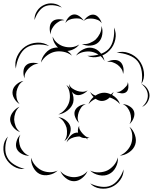

<svg xmlns="http://www.w3.org/2000/svg" viewBox="-65 -1025 907 1139"><path d="M29 -618Q20 -655 37 -691.5Q54 -728 85 -749Q116 -770 156 -772Q196 -774 227 -752Q191 -763 153 -760.5Q115 -758 90 -741Q65 -724 49 -690Q33 -656 29 -618ZM178 -654Q182 -683 204 -709Q226 -735 255 -741Q284 -748 315 -734Q346 -720 362 -695Q338 -713 311 -718Q284 -723 261 -718Q237 -713 214.5 -696.5Q192 -680 178 -654ZM386 -695Q400 -718 428 -732Q456 -746 482 -741Q509 -736 529.5 -713Q550 -690 555 -663Q542 -687 520.5 -700.5Q499 -714 478 -718Q457 -722 432 -717Q407 -712 386 -695ZM627 -712Q662 -724 699.5 -710Q737 -696 760 -667Q783 -638 788.5 -598.5Q794 -559 774 -527Q781 -563 776 -600Q771 -637 752 -661Q734 -684 699 -697.5Q664 -711 627 -712ZM570 -657Q585 -667 608 -669Q631 -671 646 -660Q661 -649 666 -626.5Q671 -604 665 -586Q664 -605 654 -618.5Q644 -632 632 -641Q619 -650 603.5 -655.5Q588 -661 570 -657ZM81 -560Q73 -577 74 -600Q75 -623 88 -636Q101 -650 124 -652Q147 -654 164 -646Q146 -647 131 -638.5Q116 -630 106 -620Q95 -609 87 -594Q79 -579 81 -560ZM51 -408Q32 -419 19 -441.5Q6 -464 10 -486Q13 -507 33 -524.5Q53 -542 74 -545Q55 -534 45.5 -516.5Q36 -499 33 -482Q30 -464 33.5 -444.5Q37 -425 51 -408ZM693 -538Q698 -525 696.5 -506.5Q695 -488 684 -479Q673 -470 655 -471.5Q637 -473 625 -480Q639 -478 649.5 -484Q660 -490 669 -498Q677 -505 685 -514.5Q693 -524 693 -538ZM774 -527Q794 -520 807.5 -501Q821 -482 822 -460Q822 -439 810 -419Q798 -399 778 -391Q813 -422 812 -460Q811 -498 774 -527ZM329 -521Q341 -513 351 -499Q345 -513 344 -527Q351 -509 364.5 -500Q378 -491 392 -486Q406 -481 423 -480.5Q440 -480 455 -489Q444 -475 423 -466Q402 -457 385 -463Q372 -468 361 -481Q368 -466 370.5 -449Q373 -432 369 -416Q361 -389 335 -369Q309 -349 281 -346Q307 -358 323.5 -379Q340 -400 346 -422Q352 -445 348.5 -471.5Q345 -498 329 -521ZM460 -407Q469 -431 490 -450Q476 -464 470 -480Q482 -465 501 -458Q527 -475 553 -475Q573 -475 593 -465Q602 -472 609 -480Q606 -471 600 -462Q635 -442 647 -407Q634 -422 618 -432Q602 -442 586 -447Q576 -437 564 -431.5Q552 -426 540 -426Q521 -426 502 -439Q477 -428 460 -407ZM553 -451Q547 -451 540 -450Q547 -450 553 -451ZM663 -407Q683 -407 703.5 -394.5Q724 -382 730 -364Q736 -345 727 -323Q718 -301 703 -289Q713 -305 712.5 -323Q712 -341 707 -356Q702 -371 691.5 -385.5Q681 -400 663 -407ZM404 -296Q390 -308 381.5 -329Q373 -350 379 -367Q386 -385 405.5 -396Q425 -407 444 -407Q426 -401 416.5 -387Q407 -373 402 -359Q397 -345 396 -328.5Q395 -312 404 -296ZM54 -242Q31 -249 13.5 -270.5Q-4 -292 -5 -316Q-5 -339 12 -361Q29 -383 51 -392Q33 -376 26 -355.5Q19 -335 19 -316Q20 -297 27.5 -277Q35 -257 54 -242ZM281 -330Q304 -328 325.5 -311.5Q347 -295 353 -273Q358 -250 347 -225.5Q336 -201 317 -188Q330 -207 332 -228Q334 -249 330 -267Q325 -285 313 -302.5Q301 -320 281 -330ZM330 -180Q335 -199 351 -217Q367 -235 387 -238Q392 -239 398 -238Q394 -260 405 -279Q403 -265 409.5 -254Q416 -243 424 -234Q432 -225 442 -217Q452 -209 467 -210Q460 -207 451 -206Q455 -202 457 -197Q451 -202 445 -206Q435 -205 425.5 -207.5Q416 -210 409 -215Q400 -216 390 -214Q374 -212 357.5 -204.5Q341 -197 330 -180ZM703 -273Q725 -255 735.5 -224Q746 -193 737 -167Q728 -140 701 -121.5Q674 -103 646 -102Q672 -113 689.5 -133Q707 -153 714 -174Q721 -196 719.5 -222.5Q718 -249 703 -273ZM109 -101Q88 -100 65.5 -111.5Q43 -123 34 -143Q26 -162 33 -186.5Q40 -211 56 -226Q46 -207 48 -187.5Q50 -168 56 -152Q63 -137 76 -122.5Q89 -108 109 -101ZM81 -23Q47 -19 16 -38Q-15 -57 -31 -87Q-47 -117 -44.5 -153.5Q-42 -190 -18 -215Q-32 -184 -33.5 -150Q-35 -116 -22 -92Q-10 -67 19 -49Q48 -31 81 -23ZM634 -91Q637 -62 622 -33Q607 -4 581 8Q555 21 522.5 14Q490 7 470 -13Q496 -1 523 -2.5Q550 -4 570 -13Q591 -23 609 -43Q627 -63 634 -91ZM277 -13Q257 6 226 12.5Q195 19 170 7Q146 -5 131.5 -33.5Q117 -62 120 -89Q127 -63 144 -44Q161 -25 181 -15Q201 -5 226.5 -3.5Q252 -2 277 -13ZM668 -20Q669 14 648 43Q627 72 596 85Q565 98 529 93Q493 88 470 63Q500 78 533.5 82.5Q567 87 592 76Q617 66 637.5 39Q658 12 668 -20ZM454 -10Q445 13 422 31.5Q399 50 374 50Q348 50 325 31.5Q302 13 293 -10Q309 9 331 17.5Q353 26 374 26Q394 26 416 17.5Q438 9 454 -10ZM140 -906Q138 -934 154.5 -959.5Q171 -985 197 -996Q222 -1008 252 -1004Q282 -1000 302 -980Q277 -992 249 -994Q221 -996 201 -987Q181 -978 164.5 -955.5Q148 -933 140 -906ZM323 -888Q327 -905 341 -921Q355 -937 372 -939Q389 -941 406.5 -928.5Q424 -916 432 -901Q419 -913 404 -915Q389 -917 375 -915Q361 -914 346.5 -908Q332 -902 323 -888ZM432 -901Q440 -916 457 -928Q474 -940 491 -938Q508 -936 521.5 -919.5Q535 -903 538 -887Q529 -901 515 -906.5Q501 -912 488 -914Q474 -916 459 -914Q444 -912 432 -901ZM237 -821Q229 -837 230 -859.5Q231 -882 243 -895Q256 -909 278.5 -910.5Q301 -912 318 -905Q300 -906 285.5 -897.5Q271 -889 261 -879Q251 -868 243 -853.5Q235 -839 237 -821ZM537 -871Q546 -848 541.5 -819.5Q537 -791 519 -774Q501 -757 472 -754.5Q443 -752 421 -764Q446 -761 467 -769.5Q488 -778 503 -791Q517 -805 527.5 -825.5Q538 -846 537 -871ZM611 -862Q627 -829 619 -791Q611 -753 586 -727Q561 -700 523.5 -689.5Q486 -679 453 -694Q489 -692 524 -702.5Q559 -713 579 -734Q599 -755 607 -790.5Q615 -826 611 -862ZM405 -761Q390 -740 362 -729Q334 -718 309 -726Q284 -733 266 -757.5Q248 -782 247 -808Q257 -784 276 -769Q295 -754 315 -749Q335 -743 359 -745Q383 -747 405 -761Z"/></svg>

Font: Rubik Puddles
Style: Regular
Weight: 400
Designer: Hubert and Fischer, NaN
Foundry: Hubert and Fischer, NaN
Version: Version 2.200